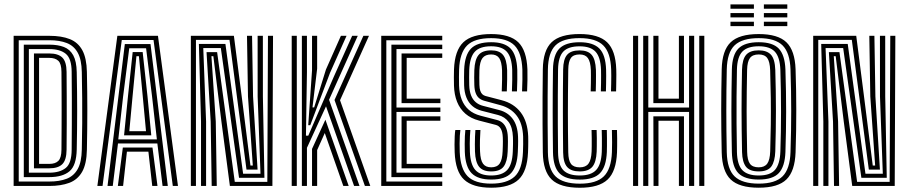

<svg xmlns="http://www.w3.org/2000/svg" viewBox="-20 -862 4214 890"><path d="M43.2 0V-696H208.5Q265.5 -696 303.8 -680.7Q342 -665.4 361.8 -628.8Q381.5 -592.3 382.8 -528.6Q383.8 -481.3 384.3 -437.7Q384.8 -394 384.8 -351Q384.8 -308 384.3 -263Q383.8 -218 382.8 -168.2Q381.5 -101.9 360.6 -65.3Q339.6 -28.8 301.1 -14.4Q262.6 0 208.3 0ZM66.8 -20.5H208.3Q256.2 -20.5 289.4 -33.5Q322.6 -46.6 340.4 -78.8Q358.2 -111.1 359.2 -168.6Q360.7 -234.7 361.1 -292.2Q361.5 -349.6 361 -406.7Q360.6 -463.8 359.2 -528.2Q358.2 -585.3 340.5 -617.4Q322.9 -649.5 289.7 -662.5Q256.6 -675.5 208.5 -675.5H66.8ZM90.3 -41V-655H208.5Q247.9 -655 276 -644.3Q304.1 -633.5 319.4 -605.9Q334.7 -578.2 335.7 -527.6Q336.7 -479.8 337.2 -435.8Q337.7 -391.7 337.7 -348.7Q337.7 -305.7 337.2 -261.5Q336.7 -217.2 335.7 -169.2Q334.2 -94.9 302 -67.9Q269.8 -41 208.3 -41ZM113.8 -61.5H208.3Q257.1 -61.5 284.5 -83.2Q311.9 -104.9 312.2 -168.2Q312.7 -224.6 312.9 -284.8Q313.1 -345 313 -406.6Q312.9 -468.2 312.2 -528.6Q311.9 -590.4 285.1 -612.5Q258.3 -634.5 208.5 -634.5H113.8ZM137.4 -81.8V-614.2H208.5Q249.5 -614.2 268.9 -595.1Q288.3 -576 288.6 -528.6Q289.1 -472.5 289.3 -412.2Q289.5 -351.8 289.4 -290.2Q289.3 -228.5 288.6 -168.2Q288.3 -120.6 269 -101.2Q249.7 -81.8 208.3 -81.8ZM161.1 -102.3H208.3Q237 -102.3 250.8 -116.6Q264.6 -130.8 264.9 -168.2Q265.3 -224.2 265.5 -268.2Q265.7 -312.3 265.7 -352Q265.7 -391.7 265.5 -434Q265.3 -476.3 264.9 -528.8Q264.6 -566.9 250.2 -580.3Q235.8 -593.7 208.5 -593.7H161.1Z M431.3 0 524 -696H712.2L805 0H781L691.7 -676.7H544.5L455.3 0ZM526.3 0 549.4 -178H686.8L710 0H685.7L667.9 -158.9H568.3L550.6 0ZM478.4 0 558.6 -657.6H677.7L757.9 0H733.6L709.4 -196.9H526.9L502.7 0ZM528.3 -215.8H707.2L684.9 -414.5L657.2 -638.4H579.1L550.6 -414.5ZM555.1 -234.7 573.1 -414.5 595 -620.7H641.3L663.8 -414.5L681.2 -234.7ZM579.4 -253.7H656.8L641.8 -414.5L623.9 -601.4H612.4L594.4 -414.5Z M864.7 0V-696H1064.2L1100.5 -414L1140.9 -94.6H1151.9L1129.5 -415L1124.9 -696H1148.4L1153 -415L1174 -75.7H1122.6L1043.8 -677.1H888.3V0ZM911.8 0V-298.6L901.9 -658.2H1024.9L1106.9 -56.8H1187.5L1174.3 -415L1174.2 -696H1198.5L1198.6 -415L1205.7 -37.8H1088L1003.7 -639.2H922.2L935.3 -298.6V0ZM961.3 0 956.6 -298.6 937.4 -620.3H986.5L1068.3 -18.9H1219.2L1222.1 -696H1245.6L1242.7 0H1045.6L1006.3 -299.2L969 -601.4H960.1L980.2 -298.6L984.8 0Z M1379.3 0V-696H1402.8V-527.2L1398.2 -233.1H1409L1527.3 -506.3L1612.4 -696H1638.4L1505.3 -399.6L1646.5 0H1621.4L1491.2 -369.2L1402.8 -176.8V0ZM1426.4 0V-171.7L1488.4 -307.2L1596.4 0H1571.4L1485.5 -245.4L1450.1 -166.3V0ZM1332.2 0V-696H1355.8V0ZM1671.5 0 1530.6 -398.5 1664.4 -696H1690.4L1556.2 -397.3L1696.5 0ZM1408.8 -281.7 1426.4 -536V-696H1450.1V-543.6L1428.5 -364.2H1436.3L1490.9 -539.8L1560.2 -696H1586.4L1509.7 -524.1L1418.2 -281.7Z M1747.2 0V-696H2030V-675.5H1770.8V-20.5H2030V0ZM1841.4 -81.8V-322.7H2021.3V-302.2H1865.1V-102.3H2030V-81.8ZM1794.3 -41V-655H2030V-634.5H1817.8V-363.7H2021.3V-343.2H1817.8V-61.5H2030V-41ZM1841.4 -384V-614.2H2030V-593.7H1865.1V-404.5H2021.3V-384Z M2256.9 8.1Q2171.1 8.1 2131.1 -29.5Q2091.1 -67 2087.6 -156.3Q2087 -171.9 2086.9 -191.9Q2086.9 -211.9 2087.8 -230.3Q2088.7 -248.7 2090.6 -259.4H2114Q2112.4 -249 2111.5 -232.8Q2110.6 -216.6 2110.5 -197Q2110.4 -177.5 2111.1 -156.9Q2114.2 -79.8 2147.5 -45.3Q2180.8 -10.8 2256.9 -10.8Q2329.7 -10.8 2365.3 -43.4Q2400.8 -76 2404.1 -157.1Q2404.7 -175 2405.1 -193.5Q2405.6 -212 2404.9 -228.8Q2402.6 -289.9 2375.2 -325.7Q2347.8 -361.6 2299.6 -374.6L2224.7 -394.9Q2210.9 -398.7 2200.8 -407Q2190.7 -415.4 2185.1 -430.3Q2179.5 -445.1 2178.7 -467.8Q2178.1 -489.3 2178.1 -503Q2178.1 -516.7 2178.7 -537Q2180.7 -585.7 2198.4 -607.2Q2216.1 -628.6 2256.7 -628.6Q2294 -628.6 2311.4 -607.8Q2328.8 -587 2330.8 -537.1Q2331.3 -524.1 2330.9 -494.8Q2330.5 -465.5 2329.3 -438.4H2305.8Q2307 -465.6 2307.4 -493.8Q2307.7 -521.9 2307.2 -536.2Q2305.6 -576.3 2293.8 -592.9Q2282 -609.6 2256.7 -609.6Q2229.5 -609.6 2216.6 -592.9Q2203.8 -576.3 2202.2 -536.1Q2201.7 -517.5 2201.7 -502.1Q2201.7 -486.6 2202.2 -468.6Q2202.8 -452 2206.2 -441.4Q2209.7 -430.9 2215.9 -425.1Q2222.1 -419.3 2230.7 -417L2305 -397.6Q2362 -382.8 2393.8 -340.9Q2425.7 -299 2428.4 -229.9Q2428.8 -219.6 2428.7 -206.9Q2428.7 -194.1 2428.4 -181Q2428 -167.9 2427.6 -156.1Q2423.9 -67.9 2384.1 -29.9Q2344.4 8.1 2256.9 8.1ZM2256.9 -29.7Q2194.7 -29.7 2166 -59.2Q2137.3 -88.6 2134.6 -157.9Q2134.1 -174.6 2134.1 -194.2Q2134.1 -213.7 2134.9 -231.3Q2135.7 -248.9 2137.2 -259.4H2160.4Q2159.2 -247.7 2158.4 -231.6Q2157.7 -215.4 2157.5 -196.6Q2157.4 -177.8 2158.2 -157.8Q2160.6 -99.3 2183.5 -73.9Q2206.5 -48.5 2256.9 -48.5Q2307.1 -48.5 2330.8 -73.7Q2354.6 -98.9 2357 -159.1Q2357.3 -169.3 2357.6 -177.9Q2357.9 -186.5 2358 -194.4Q2358 -202.2 2358 -210.3Q2357.9 -218.3 2357.6 -227Q2355.9 -271.6 2338 -296.2Q2320.1 -320.9 2288.6 -329L2212.8 -348.5Q2187.4 -355.2 2169.6 -370.5Q2151.7 -385.8 2142.1 -409.8Q2132.4 -433.8 2131.4 -466.3Q2130.9 -485.5 2131 -503.9Q2131.2 -522.3 2131.6 -539Q2134.3 -607.3 2163.3 -636.8Q2192.3 -666.3 2256.7 -666.3Q2318.9 -666.3 2346.9 -636.8Q2375 -607.3 2377.8 -538.7Q2378.3 -524.1 2378 -494Q2377.6 -463.9 2376.4 -438.4H2352.9Q2354.1 -462.3 2354.5 -491.5Q2355 -520.7 2354.3 -538.1Q2352.1 -596.9 2329.4 -622.2Q2306.7 -647.5 2256.7 -647.5Q2203.5 -647.5 2180.4 -621.6Q2157.3 -595.7 2155.1 -537.8Q2154.5 -517.5 2154.6 -503.6Q2154.6 -489.8 2155.1 -467.1Q2156 -439.4 2163.6 -419.9Q2171.2 -400.4 2185.1 -388.5Q2199 -376.5 2218.8 -371.4L2294 -351.9Q2334.1 -341.5 2356.8 -310.7Q2379.5 -279.8 2381.3 -228Q2381.7 -218.4 2381.7 -208.9Q2381.6 -199.4 2381.4 -187.4Q2381.1 -175.4 2380.3 -157.6Q2377.5 -91.8 2350.1 -60.7Q2322.7 -29.7 2256.9 -29.7ZM2256.9 -67.4Q2218.6 -67.4 2201.1 -88.7Q2183.5 -110.1 2181.7 -159.7Q2181.1 -175.2 2181.2 -193.4Q2181.2 -211.7 2181.9 -229.2Q2182.6 -246.7 2183.7 -259.4H2207Q2205.4 -238.3 2204.8 -212.5Q2204.2 -186.7 2205.2 -160Q2206.9 -119.5 2219.1 -103Q2231.3 -86.4 2256.9 -86.4Q2284.2 -86.4 2296.3 -104.1Q2308.4 -121.8 2309.9 -161.2Q2310.5 -174.9 2310.8 -186Q2311 -197.2 2311.1 -206.6Q2311.1 -216.1 2310.7 -224.8Q2309.7 -250.9 2301.4 -265.1Q2293.2 -279.4 2277.6 -283.2L2200.9 -303Q2162.8 -312.8 2137.3 -334.9Q2111.9 -357.1 2098.7 -390.1Q2085.6 -423.1 2084.4 -464.9Q2083.8 -484 2083.9 -504.5Q2084.1 -525 2084.5 -540.7Q2087.9 -628.3 2127.9 -666.2Q2168 -704.1 2256.7 -704.1Q2343.3 -704.1 2382.4 -666.2Q2421.4 -628.3 2424.8 -540.6Q2425.5 -522.3 2425 -491.9Q2424.6 -461.6 2423.3 -438.4H2399.9Q2401.1 -461.9 2401.6 -492.1Q2402.1 -522.4 2401.4 -539.5Q2398.3 -618 2364.7 -651.6Q2331.1 -685.2 2256.7 -685.2Q2179.2 -685.2 2145.1 -651.1Q2111.1 -617.1 2108.1 -539.9Q2107.6 -524.4 2107.5 -505.3Q2107.3 -486.2 2107.9 -465.7Q2109.1 -428.9 2120.2 -400.5Q2131.2 -372.1 2152.8 -353.3Q2174.4 -334.4 2207 -325.8L2283 -306Q2298.5 -302.2 2309.5 -292.6Q2320.6 -283 2326.9 -266.7Q2333.3 -250.3 2334.1 -226.2Q2334.4 -215 2334.5 -205.9Q2334.6 -196.8 2334.2 -186.2Q2333.9 -175.6 2333.3 -159.6Q2331.5 -112.6 2314.7 -90Q2297.9 -67.4 2256.9 -67.4Z M2667.8 8.3Q2577 8.3 2537.2 -30Q2497.4 -68.2 2496.2 -156.1Q2495.4 -224.1 2495 -286.3Q2494.6 -348.4 2495 -410.6Q2495.3 -472.7 2496.2 -540.6Q2497.4 -628.6 2537.2 -666.4Q2576.9 -704.2 2666.6 -704.2Q2754.7 -704.2 2794.2 -666.1Q2833.7 -628.1 2836.6 -540.6Q2837.1 -530.5 2837 -516.5Q2836.9 -502.6 2836.7 -487.8Q2836.5 -472.9 2836.3 -459.9Q2836.1 -446.8 2835.8 -438.4H2812.2Q2812.7 -455.1 2813.1 -473.9Q2813.4 -492.7 2813.5 -510.1Q2813.5 -527.4 2813 -539.8Q2810.4 -617.8 2776.4 -651.5Q2742.4 -685.3 2666.6 -685.3Q2588.8 -685.3 2554.8 -651.6Q2520.9 -617.9 2519.7 -540.2Q2518.9 -478.2 2518.5 -416.4Q2518.1 -354.6 2518.5 -290.2Q2518.9 -225.9 2519.7 -156.3Q2520.9 -78.3 2555.2 -44.5Q2589.6 -10.6 2667.8 -10.6Q2744.7 -10.6 2779.1 -44.7Q2813.5 -78.7 2816.5 -156.7Q2817.2 -174.3 2817.3 -202.8Q2817.3 -231.2 2816.4 -259.5H2839.9Q2840.7 -239.7 2840.8 -220.3Q2840.9 -200.9 2840.7 -184.2Q2840.4 -167.6 2840.1 -155.9Q2836.6 -67.6 2796.5 -29.7Q2756.4 8.3 2667.8 8.3ZM2667.8 -29.5Q2602 -29.5 2573.2 -59Q2544.4 -88.5 2543.3 -156.8Q2542.7 -202.6 2542.3 -249.3Q2541.9 -296 2541.9 -343.7Q2541.9 -391.4 2542.2 -440.4Q2542.5 -489.4 2543.3 -539.8Q2544.4 -607.8 2573 -637Q2601.6 -666.2 2666.8 -666.2Q2729.5 -666.2 2758.3 -637.1Q2787.1 -608 2789.5 -539.2Q2790 -528.1 2789.9 -510.3Q2789.9 -492.5 2789.5 -473.2Q2789.2 -454 2788.7 -438.4H2765.2Q2765.8 -459 2766.1 -477.7Q2766.3 -496.5 2766.3 -512.2Q2766.3 -527.8 2766 -538.4Q2763.9 -596.9 2740.8 -622.1Q2717.7 -647.3 2666.6 -647.3Q2613.9 -647.3 2590.8 -622.5Q2567.8 -597.6 2566.8 -540Q2566 -482.9 2565.7 -418Q2565.4 -353.1 2565.7 -286.2Q2565.9 -219.2 2566.8 -155.5Q2567.8 -98 2591.1 -73.3Q2614.4 -48.5 2667.4 -48.5Q2719.5 -48.5 2743.2 -73.8Q2767 -99.1 2769.5 -158.1Q2769.8 -167.6 2770 -184.9Q2770.1 -202.1 2770 -222.1Q2769.9 -242 2769.2 -259.5H2792.9Q2793.4 -240.9 2793.5 -221.5Q2793.6 -202.1 2793.5 -185.3Q2793.4 -168.5 2793 -157.3Q2790.1 -88.7 2761.1 -59.1Q2732 -29.5 2667.8 -29.5ZM2667.4 -67.4Q2627.3 -67.4 2609.2 -87.7Q2591 -108 2590.4 -155.8Q2589.8 -198.7 2589.5 -246.9Q2589.2 -295 2589.2 -345.3Q2589.2 -395.6 2589.4 -445.1Q2589.7 -494.6 2590.4 -539.8Q2591 -587.5 2608.8 -608Q2626.5 -628.4 2666.6 -628.4Q2704.8 -628.4 2722.5 -607.9Q2740.3 -587.4 2742.4 -537.8Q2742.7 -529.3 2742.7 -513.6Q2742.7 -498 2742.5 -478.4Q2742.3 -458.9 2741.6 -438.4H2718.1Q2718.8 -457.9 2719 -477.3Q2719.3 -496.7 2719.2 -512.6Q2719.2 -528.4 2718.9 -537.1Q2717.2 -576.2 2705.1 -592.9Q2693.1 -609.6 2666.6 -609.6Q2638.1 -609.6 2626.4 -593.2Q2614.6 -576.9 2614.1 -539.4Q2613.2 -479.4 2612.8 -430.6Q2612.4 -381.9 2612.4 -338.2Q2612.4 -294.6 2612.8 -250.6Q2613.3 -206.6 2614.1 -156Q2614.6 -118.7 2626.7 -102.5Q2638.7 -86.3 2667.4 -86.3Q2695 -86.3 2707.8 -103.4Q2720.6 -120.4 2722.4 -159.5Q2722.8 -167.6 2722.9 -184.3Q2723 -201.1 2722.9 -221.2Q2722.8 -241.4 2722.1 -259.5H2745.6Q2746.4 -242.3 2746.5 -222.5Q2746.6 -202.7 2746.4 -185.5Q2746.3 -168.2 2745.9 -158.9Q2743.7 -109.6 2725.5 -88.5Q2707.2 -67.4 2667.4 -67.4Z M2961.5 0V-696H2985.1V-363.7H3174.1V-696H3197.8V0H3174.1V-343.2H2985.1V0ZM3009.4 0 3008.6 -322.7H3150.5V0H3127V-302.2H3032.3V0ZM2914.5 0V-696H2938V0ZM3221.3 0V-696H3244.8V0ZM3008.6 -384V-696H3032.3V-404.5H3127V-696H3150.5V-384Z M3497 8.1Q3406.8 8.1 3367.1 -30Q3327.4 -68.1 3325.4 -155.7Q3324.3 -208.8 3323.7 -256.1Q3323.1 -303.4 3323.1 -348.9Q3323.1 -394.4 3323.7 -441.4Q3324.3 -488.5 3325.4 -540.9Q3327.4 -628.3 3367.1 -666.2Q3406.9 -704.1 3497 -704.1Q3586 -704.1 3625.4 -666Q3664.8 -627.9 3667.8 -540.9Q3669.6 -489.8 3670.3 -443.1Q3671.1 -396.5 3671.1 -350.7Q3671.1 -304.9 3670.4 -257.1Q3669.6 -209.3 3667.8 -155.7Q3664.6 -68.6 3625.6 -30.3Q3586.6 8.1 3497 8.1ZM3497 -10.8Q3573.9 -10.8 3607.8 -44.9Q3641.7 -79 3644.3 -156.6Q3646 -209.1 3646.8 -255.8Q3647.6 -302.5 3647.6 -347.4Q3647.6 -392.3 3646.8 -439.3Q3646 -486.3 3644.3 -539.8Q3641.7 -617.3 3607.9 -651.2Q3574 -685.2 3497 -685.2Q3420.8 -685.2 3385.7 -652.3Q3350.7 -619.3 3348.9 -540.3Q3347.9 -489.3 3347.3 -442.1Q3346.8 -394.8 3346.8 -348.7Q3346.8 -302.5 3347.3 -255.1Q3347.9 -207.7 3348.9 -156.4Q3350.7 -77.3 3385.6 -44Q3420.5 -10.8 3497 -10.8ZM3497 -29.7Q3431.8 -29.7 3402.9 -59.1Q3374 -88.5 3372.5 -157Q3371.4 -206.6 3370.9 -253.3Q3370.3 -300.1 3370.3 -346.1Q3370.3 -392.2 3370.9 -440.1Q3371.4 -488 3372.5 -539.9Q3374 -607.8 3402.9 -637.1Q3431.8 -666.3 3497 -666.3Q3561.7 -666.3 3590 -636.7Q3618.3 -607 3620.8 -539.1Q3622.6 -485.3 3623.3 -437.6Q3624.1 -389.9 3624.1 -344.7Q3624.1 -299.5 3623.2 -253.6Q3622.3 -207.7 3620.8 -157.5Q3618.3 -90 3590.2 -59.8Q3562.1 -29.7 3497 -29.7ZM3497 -48.5Q3550.4 -48.5 3572.8 -74.9Q3595.2 -101.2 3597.3 -159.3Q3598.8 -204.6 3599.6 -250.4Q3600.3 -296.3 3600.4 -343.2Q3600.5 -390.1 3599.7 -438.7Q3599 -487.4 3597.3 -538.1Q3595.2 -596.9 3572 -622.2Q3548.8 -647.5 3497 -647.5Q3444.4 -647.5 3420.8 -622.5Q3397.3 -597.5 3396 -539.3Q3394.7 -475.5 3394.2 -414.1Q3393.6 -352.6 3394.2 -289.5Q3394.7 -226.4 3396 -157.4Q3397.3 -98.8 3420.8 -73.7Q3444.4 -48.5 3497 -48.5ZM3497 -67.4Q3454.4 -67.4 3437.6 -89.5Q3420.8 -111.6 3419.7 -157.2Q3418.7 -211.2 3418 -258.4Q3417.4 -305.6 3417.4 -350.4Q3417.4 -395.1 3417.9 -441.2Q3418.5 -487.3 3419.5 -538.8Q3420.7 -587.2 3438.7 -607.9Q3456.8 -628.6 3497 -628.6Q3534.8 -628.6 3553.4 -608.6Q3572 -588.6 3573.8 -537.5Q3575.2 -490 3576 -442.7Q3576.8 -395.4 3576.8 -348.4Q3576.8 -301.4 3576 -254.5Q3575.2 -207.5 3573.8 -160.5Q3572.1 -113.4 3555.6 -90.4Q3539.1 -67.4 3497 -67.4ZM3497 -86.4Q3524 -86.4 3536.4 -103.4Q3548.8 -120.4 3550.2 -160Q3552.3 -223.6 3553 -284.1Q3553.7 -344.5 3553 -406.6Q3552.2 -468.7 3550 -536.8Q3548.6 -576.1 3536.6 -592.8Q3524.6 -609.6 3497 -609.6Q3468.7 -609.6 3456.3 -593Q3444 -576.5 3443.1 -537.9Q3442 -486 3441.5 -438.9Q3440.9 -391.9 3440.9 -346.6Q3440.9 -301.3 3441.6 -255.1Q3442.2 -208.8 3443.3 -158.2Q3444.2 -119.3 3456.3 -102.9Q3468.5 -86.4 3497 -86.4ZM3520.9 -821.5V-841.6H3629.5V-821.5ZM3366 -741V-761.1H3474.7V-741ZM3366 -781.2V-801.4H3474.7V-781.2ZM3366 -821.5V-841.6H3474.7V-821.5ZM3520.9 -741V-761.1H3629.5V-741ZM3520.9 -781.2V-801.4H3629.5V-781.2Z M3749.5 0V-696H3949L3985.2 -414L4025.6 -94.6H4036.7L4014.2 -415L4009.6 -696H4033.2L4037.8 -415L4058.8 -75.7H4007.4L3928.5 -677.1H3773V0ZM3796.5 0V-298.6L3786.6 -658.2H3909.6L3991.7 -56.8H4072.2L4059.1 -415L4058.9 -696H4083.3L4083.4 -415L4090.5 -37.8H3972.8L3888.5 -639.2H3806.9L3820.1 -298.6V0ZM3846 0 3841.4 -298.6 3822.2 -620.3H3871.2L3953.1 -18.9H4103.9L4106.8 -696H4130.3L4127.4 0H3930.4L3891.1 -299.2L3853.8 -601.4H3844.9L3864.9 -298.6L3869.6 0Z"/></svg>

Font: Big Shoulders Inline Display SC Thin
Style: Regular
Weight: 100
Designer: Patric King
Foundry: XO Type Co
Version: Version 2.002